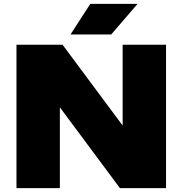

<svg xmlns="http://www.w3.org/2000/svg" viewBox="-20 -971 942 991"><path d="M65 0V-740H303L613 -323V-740H837V0H599L289 -417V0ZM344 -793 446 -951H690L554 -793Z"/></svg>

Font: Encode Sans Expanded Expanded Black
Style: Regular
Weight: 900
Width: 7
Designer: Multiple Designers
Foundry: Impallari Type
Version: Version 3.000; ttfautohint (v1.8.3) -l 8 -r 50 -G 200 -x 14 